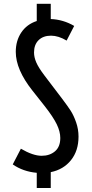

<svg xmlns="http://www.w3.org/2000/svg" viewBox="-20 -885 473 992"><path d="M45.9 -35.6 87.9 -116.7Q150.4 -80.1 195.3 -80.1Q236.8 -80.1 264.2 -103.3Q291.5 -126.5 291.5 -171.9Q291.5 -205.1 273.2 -242.9Q254.9 -280.8 210.4 -337.4L147.5 -417Q61.5 -525.4 61.5 -617.2Q61.5 -674.8 90.1 -717.3Q118.7 -759.8 169.9 -776.4V-865.2H242.2V-786.6Q306.6 -784.2 363.3 -751L324.2 -675.3Q281.7 -700.7 243.7 -700.7Q203.1 -700.7 179.4 -677.5Q155.8 -654.3 155.8 -613.8Q155.8 -589.4 167.5 -562.3Q179.2 -535.2 210 -494.6L301.3 -374.5Q330.1 -336.4 345.5 -312.5Q360.8 -288.6 373.3 -252.9Q385.7 -217.3 385.7 -179.2Q385.7 -106 346.7 -57.4Q307.6 -8.8 242.2 4.4V86.4H169.9V7.8Q99.1 1.5 45.9 -35.6Z"/></svg>

Font: Voltaire
Style: Regular
Weight: 400
Designer: Yvonne Schttler
Foundry: Yvonne Schttler
Version: Version 1.003